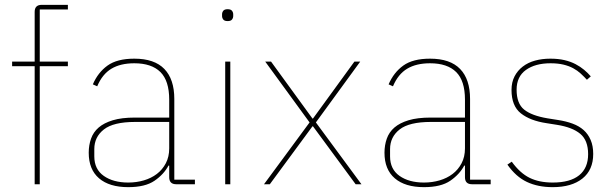

<svg xmlns="http://www.w3.org/2000/svg" viewBox="-20 -760 2526 792"><path d="M123 -487H30V-506H123V-711Q123 -740 152 -740H260V-721H144V-506H260V-487H144V0H123Z M707 0Q678 0 678 -29V-77H675Q656 -41 617.5 -14.5Q579 12 509 12Q431 12 388.5 -24.5Q346 -61 346 -130Q346 -161 355.5 -188Q365 -215 387 -234Q409 -253 445.5 -264Q482 -275 536 -275H678V-349Q678 -427 641.5 -463Q605 -499 534 -499Q477 -499 439.5 -476.5Q402 -454 381 -404L363 -412Q384 -461 423.5 -489.5Q463 -518 534 -518Q617 -518 658 -475.5Q699 -433 699 -352V-19H784V0ZM509 -7Q543 -7 573.5 -16Q604 -25 627 -42.5Q650 -60 664 -86.5Q678 -113 678 -148V-257H537Q448 -257 408.5 -226Q369 -195 369 -145V-115Q369 -62 408 -34.5Q447 -7 509 -7Z M919 -673Q906 -673 901 -679.5Q896 -686 896 -694V-701Q896 -709 901 -715.5Q906 -722 919 -722Q932 -722 937 -715.5Q942 -709 942 -701V-694Q942 -686 937 -679.5Q932 -673 919 -673ZM909 -506H930V0H909Z M1069 0 1257 -255 1074 -506H1098L1269 -271H1271L1442 -506H1466L1283 -255L1471 0H1447L1271 -239H1269L1093 0Z M1927 0Q1898 0 1898 -29V-77H1895Q1876 -41 1837.5 -14.5Q1799 12 1729 12Q1651 12 1608.5 -24.5Q1566 -61 1566 -130Q1566 -161 1575.5 -188Q1585 -215 1607 -234Q1629 -253 1665.5 -264Q1702 -275 1756 -275H1898V-349Q1898 -427 1861.5 -463Q1825 -499 1754 -499Q1697 -499 1659.5 -476.5Q1622 -454 1601 -404L1583 -412Q1604 -461 1643.5 -489.5Q1683 -518 1754 -518Q1837 -518 1878 -475.5Q1919 -433 1919 -352V-19H2004V0ZM1729 -7Q1763 -7 1793.5 -16Q1824 -25 1847 -42.5Q1870 -60 1884 -86.5Q1898 -113 1898 -148V-257H1757Q1668 -257 1628.5 -226Q1589 -195 1589 -145V-115Q1589 -62 1628 -34.5Q1667 -7 1729 -7Z M2260 12Q2199 12 2153.5 -9.5Q2108 -31 2073 -81L2091 -93Q2125 -46 2164.5 -26.5Q2204 -7 2260 -7Q2332 -7 2369 -37Q2406 -67 2406 -124Q2406 -181 2373.5 -208Q2341 -235 2278 -245L2234 -252Q2167 -262 2128.5 -292.5Q2090 -323 2090 -389Q2090 -421 2102.5 -445Q2115 -469 2136.5 -485.5Q2158 -502 2187 -510Q2216 -518 2250 -518Q2283 -518 2308.5 -512Q2334 -506 2354 -495.5Q2374 -485 2389.5 -472Q2405 -459 2417 -445L2401 -431Q2389 -444 2375.5 -456.5Q2362 -469 2344.5 -478.5Q2327 -488 2304 -493.5Q2281 -499 2251 -499Q2188 -499 2149.5 -471.5Q2111 -444 2111 -390Q2111 -333 2142 -308Q2173 -283 2238 -272L2282 -265Q2315 -260 2342 -250Q2369 -240 2387.5 -223.5Q2406 -207 2416.5 -182.5Q2427 -158 2427 -125Q2427 -59 2382.5 -23.5Q2338 12 2260 12Z"/></svg>

Font: IBM Plex Sans Devanagari Thin
Style: Regular
Weight: 100
Designer: Mike Abbink, Paul van der Laan, Pieter van Rosmalen, Erin McLaughlin
Foundry: Bold Monday
Version: Version 1.1